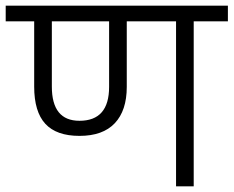

<svg xmlns="http://www.w3.org/2000/svg" viewBox="-40 -654 820 674"><path d="M343 -349C343 -269.7 308.3 -230 239 -230C174.3 -230 142 -270 142 -350V-579H343ZM760 -634H-20V-579H80V-350C80 -291.3 93 -247.8 119 -219.5C145 -191.2 185 -177 239 -177C293.7 -177 335 -191.8 363 -221.5C391 -251.2 405 -293.7 405 -349V-579H578V0H640V-579H760Z"/></svg>

Font: Hind Light
Style: Regular
Weight: 300
Designer: Manushi Parikh, Satya Rajpurohit
Foundry: Indian Type Foundry
Version: Version 1.201;PS 1.0;hotconv 1.0.78;makeotf.lib2.5.61930; tt